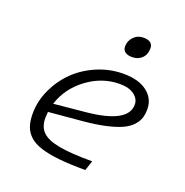

<svg xmlns="http://www.w3.org/2000/svg" viewBox="-122 -774 857 890"><g transform="rotate(20 307.0 -329.5)"><path d="M417 -561Q396 -561 383.1 -569.8Q370.1 -578.6 370.1 -597.2Q370.1 -624 389.2 -644Q408.2 -664.1 437 -664.1Q483.9 -664.1 483.9 -627.9Q483.9 -597.2 465.1 -579.1Q446.3 -561 417 -561ZM409.2 -43.9 393.1 4.9Q316.9 4.9 263.2 -0.7Q209.5 -6.3 172.4 -18.1Q135.3 -29.8 113.8 -49.6Q92.3 -69.3 83.3 -95.2Q74.2 -121.1 74.2 -158.2Q74.2 -218.3 100.3 -275.9Q126.5 -333.5 170.7 -377.4Q214.8 -421.4 277.3 -448.2Q339.8 -475.1 408.2 -475.1Q482.9 -475.1 524.9 -442.6Q566.9 -410.2 566.9 -357.9Q566.9 -333.5 560.8 -314.5Q554.7 -295.4 537.8 -276.9Q521 -258.3 492.4 -244.9Q463.9 -231.4 417.2 -220.7Q370.6 -210 307.1 -204.1L138.2 -189Q136.2 -169.4 136.2 -159.2Q136.2 -114.3 161.9 -89.8Q187.5 -65.4 245.6 -54.7Q303.7 -43.9 409.2 -43.9ZM408.2 -424.8Q320.8 -424.8 247.3 -369.9Q173.8 -314.9 147.9 -232.9L304.2 -248Q504.9 -267.6 504.9 -357.9Q504.9 -386.2 479.2 -405.5Q453.6 -424.8 408.2 -424.8Z"/></g></svg>

Font: IntelOne Mono Light
Style: Italic
Weight: 300
Italic angle: -16°
Designer: Fred Shallcrass
Foundry: Frere-Jones Type LLC
Version: Version 1.200;hotconv 1.1.0;makeotfexe 2.6.0;FJTRelease1.2